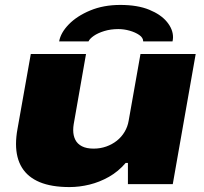

<svg xmlns="http://www.w3.org/2000/svg" viewBox="-20 -747 828 779"><path d="M262 12Q189 12 141 -8Q93 -28 69 -67Q45 -106 45 -163Q45 -177 46.5 -192.5Q48 -208 51 -224L105 -528H329L279 -243Q278 -237 277.5 -231Q277 -225 277 -219Q277 -197 285.5 -180Q294 -163 312.5 -153.5Q331 -144 360 -144Q387 -144 411 -152.5Q435 -161 454 -176Q473 -191 485.5 -212Q498 -233 502 -257L550 -528H774L681 0H499V-86H490Q460 -51 422 -29.5Q384 -8 343 2Q302 12 262 12ZM468 -727Q538 -727 585.5 -707.5Q633 -688 657.5 -658Q682 -628 682 -596Q682 -592 681.5 -588Q681 -584 680 -579H561Q561 -594 545 -605Q529 -616 506 -622.5Q483 -629 460 -629Q429 -629 403 -621Q377 -613 360.5 -601.5Q344 -590 339 -579H220Q226 -614 259 -648Q292 -682 346 -704.5Q400 -727 468 -727Z"/></svg>

Font: Archivo Expanded Black
Style: Italic
Weight: 900
Width: 7
Italic angle: -10°
Designer: Hector Gatti
Foundry: Omnibus-Type
Version: Version 2.001